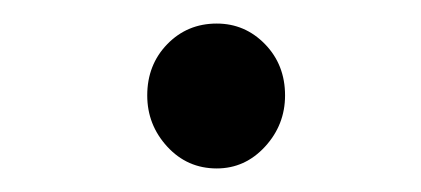

<svg xmlns="http://www.w3.org/2000/svg" viewBox="-20 -671 357 163"><path d="M105 -590Q105 -616 122 -633.5Q139 -651 164 -651Q188 -651 205 -633.5Q222 -616 222 -590Q222 -565 205 -546.5Q188 -528 164 -528Q139 -528 122 -546.5Q105 -565 105 -590Z"/></svg>

Font: Noto Sans Devanagari
Style: Regular
Weight: 400
Designer: Jelle Bosma - Monotype Design Team
Foundry: Monotype Imaging Inc.
Version: Version 2.003